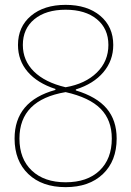

<svg xmlns="http://www.w3.org/2000/svg" viewBox="-20 -760 540 790"><path d="M250 10Q153 10 96.5 -44Q40 -98 40 -190Q40 -344 208 -390V-394Q134 -418 94 -464.5Q54 -511 54 -575Q54 -650 107.5 -695Q161 -740 250 -740Q339 -740 392.5 -695Q446 -650 446 -575Q446 -511 405.5 -463Q365 -415 292 -392V-388Q378 -362 419 -313.5Q460 -265 460 -190Q460 -98 403.5 -44Q347 10 250 10ZM250 -10Q339 -10 389.5 -58Q440 -106 440 -190Q440 -266 394 -312.5Q348 -359 250 -381Q60 -349 60 -190Q60 -106 111 -58Q162 -10 250 -10ZM250 -401Q331 -415 378.5 -461.5Q426 -508 426 -575Q426 -642 378.5 -681Q331 -720 250 -720Q169 -720 121.5 -681Q74 -642 74 -575Q74 -511 119.5 -466Q165 -421 250 -401Z"/></svg>

Font: M PLUS 1 Code Thin
Style: Regular
Weight: 250
Designer: Coji Morishita
Foundry: UNDERFOREST DESIGN
Version: Version 1.002